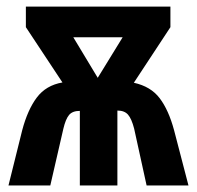

<svg xmlns="http://www.w3.org/2000/svg" viewBox="-20 -567 602 587"><path d="M501 -546.9V-483.9L389.2 -314Q440.9 -302.7 468.3 -266.6Q495.6 -230.5 512.2 -168.9L556.2 0H428.2L390.1 -173.8Q382.3 -204.1 371.3 -216.6Q360.4 -229 338.9 -229V0H224.1V-228Q201.7 -228 191.2 -215.6Q180.7 -203.1 173.8 -173.8L133.8 0H5.9L47.9 -168.9Q64.5 -231.4 92.5 -268.8Q120.6 -306.2 170.9 -314.9L59.1 -483.9V-546.9ZM355 -453.1H204.1L278.8 -329.1Z"/></svg>

Font: Open Sans Condensed
Style: Bold
Weight: 700
Width: 3
Designer: Monotype Design Team
Foundry: Monotype Imaging Inc.
Version: Version 3.003; ttfautohint (v1.8.4)